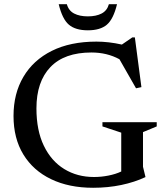

<svg xmlns="http://www.w3.org/2000/svg" viewBox="-20 -878 781 909"><path d="M657 -88.5 668.5 -41V-39.5Q617.5 -15.5 554.2 -2.2Q491 11 421 11Q306.5 11 221.8 -29.8Q137 -70.5 90.5 -146.8Q44 -223 44 -329Q44 -435 90.8 -514.2Q137.5 -593.5 225.2 -637.2Q313 -681 436.5 -681Q494.5 -681 557 -667L606.5 -701H618.5L649.5 -465.5L624 -460L545.5 -597.5Q486.5 -629.5 413 -629.5Q284.5 -629.5 218.5 -560.2Q152.5 -491 152.5 -365Q152.5 -260 187.8 -187.5Q223 -115 284.5 -77.5Q346 -40 425 -40Q459.5 -40 493.5 -46.8Q527.5 -53.5 554 -66V-250L465 -279.5V-299.5H722V-279.5L657 -252.5ZM396 -800.5Q435 -800.5 461 -814Q487 -827.5 495.5 -858H534Q517 -787.5 485.8 -761Q454.5 -734.5 396 -734.5Q337.5 -734.5 306.2 -761Q275 -787.5 258 -858H296.5Q305 -827.5 331 -814Q357 -800.5 396 -800.5Z"/></svg>

Font: Newsreader Text Medium
Style: Regular
Weight: 500
Designer: Hugues Gentile
Foundry: Production Type
Version: Version 1.001